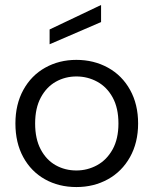

<svg xmlns="http://www.w3.org/2000/svg" viewBox="-20 -749 621 776"><path d="M42.3 -250.1Q42.3 -327.3 74.4 -385.7Q106.5 -444.1 162.7 -475.5Q219 -507 288.6 -507Q359.3 -507 416.4 -475.5Q473.5 -444 505.8 -385.6Q538.2 -327.3 538.2 -250Q538.2 -172.7 505.5 -114.2Q472.7 -55.7 416 -24.4Q359.3 7 288.9 7Q217.5 7 161.7 -24.4Q105.8 -55.7 74 -113.9Q42.3 -172 42.3 -250.1ZM458.7 -250Q458.7 -312.2 435.5 -354.8Q412.2 -397.4 373.1 -418.7Q334.1 -440 288.8 -440Q243.5 -440 205.6 -418.7Q167.8 -397.4 144.9 -354.8Q122 -312.2 122 -249.9Q122 -187.7 144.6 -145.1Q167.1 -102.6 204.9 -81.3Q242.7 -60 288.8 -60Q333.3 -60 372.4 -81.3Q411.4 -102.6 435.1 -145.2Q458.7 -187.8 458.7 -250ZM180.5 -629.9 388.5 -728.9V-659.8L180.5 -570.1Z"/></svg>

Font: AF Albert Sans Medium
Style: Regular
Weight: 500
Designer: Andreas Rasmussen
Foundry: a.Foundry
Version: Version 1.300;Glyphs 3.2 (3231)